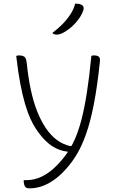

<svg xmlns="http://www.w3.org/2000/svg" viewBox="-20 -833 640 1053"><path d="M496 -529Q515 -529 522.5 -521.5Q530 -514 528 -497Q514 -361 495 -263Q476 -165 451 -95Q426 -25 394.5 24.5Q363 74 323 114Q296 141 266 160.5Q236 180 205 190Q174 200 141 200Q138 200 135 199.5Q132 199 129 198.5Q126 198 124 196.5Q122 195 120 193Q115 188 112.5 179Q110 170 110 158V155H116Q118 155 120.5 155Q123 155 125 155Q169 155 210 135Q251 115 288 78Q318 48 343.5 13Q369 -22 389.5 -67.5Q410 -113 426.5 -176Q443 -239 456.5 -325Q470 -411 481 -526Q483 -527 484.5 -527.5Q486 -528 488 -528.5Q490 -529 492 -529Q494 -529 496 -529ZM85 -529Q103 -529 113.5 -522Q124 -515 127 -484Q135 -407 149 -341Q163 -275 184 -222Q205 -169 232 -129.5Q259 -90 292 -65.5Q325 -41 364 -32H397L381 0H374Q343 0 314 -9Q285 -18 258.5 -37Q232 -56 207 -86Q192 -104 177 -126.5Q162 -149 147 -181.5Q132 -214 118 -261Q104 -308 91.5 -373Q79 -438 69 -526Q71 -527 73 -527.5Q75 -528 77 -528.5Q79 -529 81 -529Q83 -529 85 -529ZM392 -813Q403 -813 410.5 -812Q418 -811 426 -807Q436 -803 438 -794Q440 -785 437 -777Q430 -755 414 -732Q398 -709 377 -689.5Q356 -670 331 -656Q320 -649 309 -646Q298 -643 290 -643Q285 -643 278.5 -645Q272 -647 267 -652Q300 -677 325 -703Q350 -729 367.5 -756.5Q385 -784 392 -813Z"/></svg>

Font: Recursive Monospace Casual Light
Style: Regular
Weight: 300
Version: Version 1.047